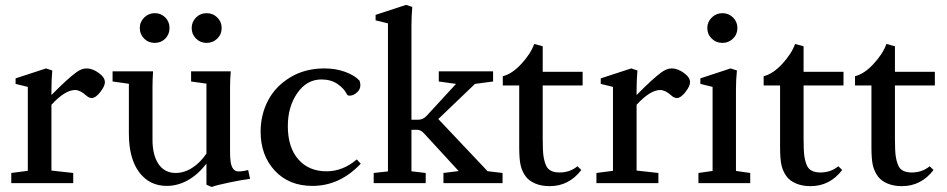

<svg xmlns="http://www.w3.org/2000/svg" viewBox="-20 -746 3858 782"><path d="M25.9 0V-41.5L93.3 -50.3V-392.1L43.5 -404.3V-426.8L167.5 -467.3L192.9 -459Q189.5 -418 189.5 -380.9V-358.9Q255.4 -425.8 291 -451.7Q312.5 -467.3 333 -467.3Q356.4 -467.3 381.8 -449.2Q407.2 -431.2 407.2 -411.1Q407.2 -395 388.2 -370.8Q369.1 -346.7 354 -346.7Q342.3 -346.7 330.6 -357.4Q306.2 -379.4 285.6 -379.4Q245.1 -379.4 189.5 -319.3V-51.3L278.3 -41.5V0Z M610.4 -571.3Q584.5 -571.3 566.9 -588.9Q549.3 -606.4 549.3 -631.8Q549.3 -656.7 567.4 -674.6Q585.4 -692.4 610.4 -692.4Q635.7 -692.4 653.1 -675Q670.4 -657.7 670.4 -631.8Q670.4 -606 653.1 -588.6Q635.7 -571.3 610.4 -571.3ZM821.3 -571.3Q795.9 -571.3 778.3 -588.9Q760.7 -606.4 760.7 -631.8Q760.7 -656.7 778.3 -674.6Q795.9 -692.4 821.3 -692.4Q847.2 -692.4 865 -674.8Q882.8 -657.2 882.8 -631.8Q882.8 -606.4 865 -588.9Q847.2 -571.3 821.3 -571.3ZM659.2 11.2Q588.4 11.2 546.6 -44.9Q504.9 -101.1 504.9 -202.1V-404.8L438.5 -414.1V-455.6H603.5Q601.1 -421.4 601.1 -390.6V-177.2Q601.1 -114.3 625.5 -78.1Q649.9 -42 694.8 -41.5Q730 -41.5 762.7 -62.3Q795.4 -83 820.8 -120.6V-405.3L758.3 -414.1V-455.6H919.9Q917 -422.9 917 -390.6V-125Q917 -81.1 925.8 -64.5Q934.6 -47.9 949.7 -47.9Q970.7 -47.9 990.7 -53.7L998.5 -17.6Q966.8 -13.7 913.6 -2.7Q860.4 8.3 842.3 15.6L820.8 6.3V-79.6Q787.1 -35.6 745.6 -12.2Q704.1 11.2 659.2 11.2Z M1252.4 11.2Q1157.2 11.2 1099.4 -50.8Q1041.5 -112.8 1041.5 -210Q1041.5 -278.3 1071.5 -336.2Q1101.6 -394 1161.6 -430.7Q1221.7 -467.3 1301.3 -467.3Q1348.6 -467.3 1387 -452.9Q1425.3 -438.5 1444.3 -417.5Q1447.8 -407.2 1447.8 -399.4Q1447.8 -381.3 1433.3 -368.9Q1418.9 -356.4 1404.3 -356.4Q1395 -356.4 1392.6 -362.8Q1380.4 -386.7 1353.8 -404.5Q1327.1 -422.4 1289.1 -422.4Q1229.5 -422.4 1190.9 -366.9Q1152.3 -311.5 1152.3 -232.4Q1152.3 -146 1194.8 -97.2Q1237.3 -48.3 1310.1 -48.3Q1376.5 -48.3 1433.1 -96.7L1449.2 -79.1Q1363.8 11.2 1252.4 11.2Z M1502 0V-41.5L1560.1 -47.9V-650.9L1509.8 -663.1V-685.5L1633.8 -726.1L1659.2 -717.8Q1655.8 -678.7 1655.8 -640.6V-258.3H1682.6Q1703.1 -258.3 1717.8 -274.4L1837.4 -404.3L1767.1 -414.1V-455.6H1988.3V-414.1L1914.6 -404.3L1765.1 -261.2L1965.8 -48.8L2026.9 -41.5V0H1786.1V-41.5L1848.1 -49.3L1708.5 -201.2Q1693.8 -217.3 1680.2 -217.3H1655.8V-48.3L1713.9 -41.5V0Z M2218.8 12.2Q2185.1 12.2 2159.4 1.2Q2133.8 -9.8 2120.6 -28.3Q2106.4 -47.9 2100.6 -72.3Q2094.7 -96.7 2094.7 -147.5V-397.9H2027.8V-435.5Q2065.4 -444.8 2103.3 -485.6Q2141.1 -526.4 2155.8 -566.9L2190.4 -557.6V-453.6H2353V-397.9H2190.4V-182.6Q2190.4 -131.8 2193.6 -110.1Q2196.8 -88.4 2204.1 -71.8Q2216.3 -43.5 2259.3 -43.5Q2300.8 -43.5 2332 -68.8L2347.7 -53.7Q2297.4 12.2 2218.8 12.2Z M2409.2 0V-41.5L2476.6 -50.3V-392.1L2426.8 -404.3V-426.8L2550.8 -467.3L2576.2 -459Q2572.8 -418 2572.8 -380.9V-358.9Q2638.7 -425.8 2674.3 -451.7Q2695.8 -467.3 2716.3 -467.3Q2739.7 -467.3 2765.1 -449.2Q2790.5 -431.2 2790.5 -411.1Q2790.5 -395 2771.5 -370.8Q2752.4 -346.7 2737.3 -346.7Q2725.6 -346.7 2713.9 -357.4Q2689.5 -379.4 2668.9 -379.4Q2628.4 -379.4 2572.8 -319.3V-51.3L2661.6 -41.5V0Z M2922.4 -571.3Q2896.5 -571.3 2878.7 -588.9Q2860.8 -606.4 2860.8 -631.8Q2860.8 -656.7 2878.9 -674.6Q2897 -692.4 2922.4 -692.4Q2947.8 -692.4 2965.6 -674.8Q2983.4 -657.2 2983.4 -631.8Q2983.4 -606.4 2965.6 -588.9Q2947.8 -571.3 2922.4 -571.3ZM2824.7 0V-41.5L2882.3 -49.8V-392.1L2832.5 -404.3V-426.8L2955.6 -467.3L2981.4 -459Q2977.5 -421.4 2977.5 -380.9V-49.8L3035.6 -41.5V0Z M3281.2 12.2Q3247.6 12.2 3221.9 1.2Q3196.3 -9.8 3183.1 -28.3Q3168.9 -47.9 3163.1 -72.3Q3157.2 -96.7 3157.2 -147.5V-397.9H3090.3V-435.5Q3127.9 -444.8 3165.8 -485.6Q3203.6 -526.4 3218.3 -566.9L3252.9 -557.6V-453.6H3415.5V-397.9H3252.9V-182.6Q3252.9 -131.8 3256.1 -110.1Q3259.3 -88.4 3266.6 -71.8Q3278.8 -43.5 3321.8 -43.5Q3363.3 -43.5 3394.5 -68.8L3410.2 -53.7Q3359.9 12.2 3281.2 12.2Z M3653.3 12.2Q3619.6 12.2 3594 1.2Q3568.4 -9.8 3555.2 -28.3Q3541 -47.9 3535.2 -72.3Q3529.3 -96.7 3529.3 -147.5V-397.9H3462.4V-435.5Q3500 -444.8 3537.8 -485.6Q3575.7 -526.4 3590.3 -566.9L3625 -557.6V-453.6H3787.6V-397.9H3625V-182.6Q3625 -131.8 3628.2 -110.1Q3631.3 -88.4 3638.7 -71.8Q3650.9 -43.5 3693.8 -43.5Q3735.4 -43.5 3766.6 -68.8L3782.2 -53.7Q3731.9 12.2 3653.3 12.2Z"/></svg>

Font: Elstob 6pt Medium
Style: Regular
Weight: 500
Designer: Peter S. Baker
Version: Version 1.015